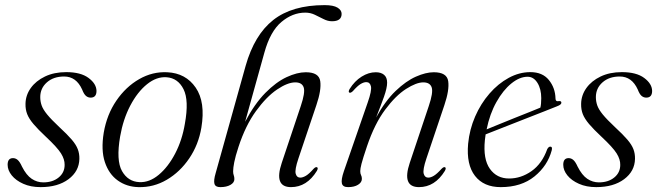

<svg xmlns="http://www.w3.org/2000/svg" viewBox="-20 -740 2630 768"><path d="M153 -10.5Q190.5 -10.5 214.5 -30Q238.5 -49.5 238.5 -80.5Q239 -102.5 224 -126.5Q209 -150.5 163.5 -193Q131.5 -223 113.8 -244Q96 -265 88.8 -283.5Q81.5 -302 82 -324.5Q82.5 -359 103 -387.8Q123.5 -416.5 160 -434Q196.5 -451.5 245 -451.5Q303 -451.5 334.2 -428.2Q365.5 -405 366 -376.5Q366 -349.5 342.5 -349.5Q332 -349.5 323.8 -356.5Q315.5 -363.5 308.5 -382Q285 -434 236.5 -434Q194 -434 167.5 -410.5Q141 -387 141 -351.5Q141 -334.5 146.5 -318.5Q152 -302.5 168.5 -282.2Q185 -262 217.5 -231.5Q249.5 -202 267 -181.5Q284.5 -161 291.2 -143Q298 -125 297.5 -104.5Q296.5 -55 254 -23.2Q211.5 8.5 142.5 8.5Q103 8.5 73.2 -4.8Q43.5 -18 27 -38.5Q10.5 -59 10.5 -81Q10.5 -107.5 32 -107.5Q42.5 -107.5 51 -100Q59.5 -92.5 68 -73.5Q85.5 -39 106.8 -24.8Q128 -10.5 153 -10.5Z M649 -451Q723 -447.5 762.8 -389.5Q802.5 -331.5 785.5 -229.5Q774 -161 737 -106.5Q700 -52 647.2 -21Q594.5 10 534 8.5Q487 7.5 451.2 -18Q415.5 -43.5 399.5 -91.5Q383.5 -139.5 395 -209.5Q407.5 -282 445.5 -337.5Q483.5 -393 536.8 -423.5Q590 -454 649 -451ZM537.5 -11.5Q577.5 -9.5 615 -40.8Q652.5 -72 680.5 -125.5Q708.5 -179 719.5 -245Q736.5 -338.5 714.2 -383Q692 -427.5 646.5 -431Q606.5 -434 568.2 -403.2Q530 -372.5 501.2 -317.8Q472.5 -263 460.5 -194Q444 -98 468 -55.8Q492 -13.5 537.5 -11.5Z M934 -152.5Q921.5 -114.5 917 -91.2Q912.5 -68 912.5 -55Q912.5 -45 915 -38.8Q917.5 -32.5 917.5 -23.5Q917.5 -9.5 901.8 -0.5Q886 8.5 861 8.5Q841.5 8.5 837.8 -4.8Q834 -18 842.5 -47L962.5 -476.5Q997.5 -600.5 1073 -660Q1148.5 -719.5 1278.5 -719.5Q1313.5 -719.5 1330 -709.5Q1346.5 -699.5 1346.5 -684.5Q1346.5 -655 1308 -655Q1291 -655 1274 -663.8Q1257 -672.5 1239.2 -681Q1221.5 -689.5 1201 -689.5Q1150 -689.5 1105.5 -652Q1061 -614.5 1037.5 -529.5L960.5 -253Q998.5 -325 1041.5 -368.5Q1084.5 -412 1126.5 -431.5Q1168.5 -451 1203 -451Q1256 -451 1261 -415.2Q1266 -379.5 1245.5 -319.5L1173.5 -105.5Q1158.5 -61 1162.8 -45.2Q1167 -29.5 1181 -29.5Q1191 -29.5 1203.8 -37Q1216.5 -44.5 1234.5 -65Q1243 -73.5 1248 -71Q1254 -68.5 1247.5 -56.5Q1207.5 8.5 1144 8.5Q1074.5 8.5 1107 -88.5L1183 -315.5Q1201.5 -370 1194.8 -390.2Q1188 -410.5 1161 -410.5Q1130.5 -410.5 1088 -381.8Q1045.5 -353 1003.8 -295.5Q962 -238 934 -152.5Z M1377.5 -369.5Q1372 -372.5 1378.5 -384Q1398.5 -416 1426.5 -433.5Q1454.5 -451 1483 -451Q1504 -451 1516.2 -440.8Q1528.5 -430.5 1528.5 -409.5Q1528.5 -388 1515.8 -352.5Q1503 -317 1484.5 -270Q1521 -336.5 1562.5 -376.2Q1604 -416 1643.8 -433.5Q1683.5 -451 1715 -451Q1767.5 -451 1772.8 -415.5Q1778 -380 1757.5 -319.5L1685.5 -105.5Q1670.5 -61 1674.8 -45.2Q1679 -29.5 1693 -29.5Q1703 -29.5 1715.5 -37Q1728 -44.5 1746.5 -65Q1755 -73.5 1760 -71Q1766 -68.5 1759.5 -56.5Q1719.5 8.5 1656 8.5Q1586.5 8.5 1619 -88.5L1695 -315.5Q1713.5 -370 1706.8 -390.2Q1700 -410.5 1673 -410.5Q1645.5 -410.5 1604.2 -384.2Q1563 -358 1520.8 -301.5Q1478.5 -245 1448 -155Q1431 -104.5 1426 -84.8Q1421 -65 1421 -55.5Q1421 -45.5 1424.2 -39.5Q1427.5 -33.5 1427.5 -24.5Q1427.5 -10.5 1412.2 -1Q1397 8.5 1372.5 8.5Q1351 8.5 1347.5 -6.5Q1344 -21.5 1355.5 -55L1451 -330.5Q1467.5 -377.5 1463.8 -394.5Q1460 -411.5 1445 -411.5Q1435 -411.5 1422.5 -404Q1410 -396.5 1391.5 -375.5Q1382.5 -367 1377.5 -369.5Z M2187 -139Q2170.5 -77 2117.8 -34.2Q2065 8.5 1983 8.5Q1915 8.5 1880 -36.5Q1845 -81.5 1852.5 -165Q1858 -222 1880.5 -273.8Q1903 -325.5 1937.8 -365.5Q1972.5 -405.5 2014.8 -428.5Q2057 -451.5 2101.5 -451.5Q2150 -451.5 2175.5 -420Q2201 -388.5 2202 -346Q2202 -333 2215 -335.5Q2225 -337 2225.5 -329.5Q2226 -321.5 2208.5 -315Q2194 -309 2158.2 -295Q2122.5 -281 2077.8 -263.5Q2033 -246 1991.2 -229.5Q1949.5 -213 1922.5 -202.5Q1921 -191 1919.5 -179.5Q1912 -103.5 1939.5 -64.8Q1967 -26 2016.5 -26Q2064 -26 2106 -55.5Q2148 -85 2169 -143.5Q2174.5 -153.5 2181 -153.5Q2190.5 -153.5 2187 -139ZM2090.5 -433Q2058.5 -433 2025.5 -406.2Q1992.5 -379.5 1965.8 -332Q1939 -284.5 1926.5 -222.5Q1948.5 -231.5 1978.5 -243.8Q2008.5 -256 2040.2 -268.8Q2072 -281.5 2099 -292.2Q2126 -303 2141.5 -309.5Q2145 -323.5 2145 -347.5Q2145 -384 2129.8 -408.5Q2114.5 -433 2090.5 -433Z M2375.5 -10.5Q2413 -10.5 2437 -30Q2461 -49.5 2461 -80.5Q2461.5 -102.5 2446.5 -126.5Q2431.5 -150.5 2386 -193Q2354 -223 2336.2 -244Q2318.5 -265 2311.2 -283.5Q2304 -302 2304.5 -324.5Q2305 -359 2325.5 -387.8Q2346 -416.5 2382.5 -434Q2419 -451.5 2467.5 -451.5Q2525.5 -451.5 2556.8 -428.2Q2588 -405 2588.5 -376.5Q2588.5 -349.5 2565 -349.5Q2554.5 -349.5 2546.2 -356.5Q2538 -363.5 2531 -382Q2507.5 -434 2459 -434Q2416.5 -434 2390 -410.5Q2363.5 -387 2363.5 -351.5Q2363.5 -334.5 2369 -318.5Q2374.5 -302.5 2391 -282.2Q2407.5 -262 2440 -231.5Q2472 -202 2489.5 -181.5Q2507 -161 2513.8 -143Q2520.5 -125 2520 -104.5Q2519 -55 2476.5 -23.2Q2434 8.5 2365 8.5Q2325.5 8.5 2295.8 -4.8Q2266 -18 2249.5 -38.5Q2233 -59 2233 -81Q2233 -107.5 2254.5 -107.5Q2265 -107.5 2273.5 -100Q2282 -92.5 2290.5 -73.5Q2308 -39 2329.2 -24.8Q2350.5 -10.5 2375.5 -10.5Z"/></svg>

Font: Fraunces 72pt Light
Style: Italic
Weight: 300
Italic angle: -16°
Version: Version 1.000;[b76b70a41]